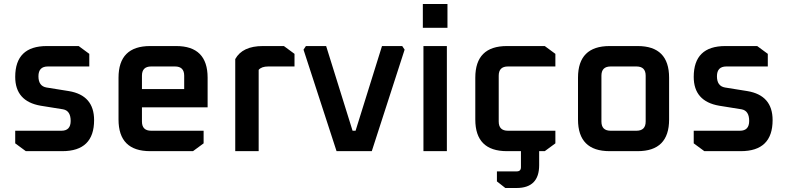

<svg xmlns="http://www.w3.org/2000/svg" viewBox="-20 -755 3934 959"><path d="M56 -39V-102H287Q333 -102 333 -151Q333 -202 295 -209L183 -227Q56 -249 56 -371Q56 -525 214 -525H373L426 -486V-423H219Q172 -423 172 -374Q172 -325 212 -318L324 -300Q450 -279 450 -155Q450 0 291 0H109Z M572 -158V-367Q572 -525 730 -525H860Q1017 -525 1017 -367V-219H689V-148Q689 -102 735 -102H997V-39L944 0H730Q572 0 572 -158ZM689 -310H900V-377Q900 -423 854 -423H735Q689 -423 689 -377Z M1155 0V-460Q1191 -525 1293 -525H1398L1451 -486V-423H1320Q1286 -423 1272 -406V0Z M1496 -507 1508 -525H1609L1741 -102H1756L1888 -525H1989L2001 -507L1837 0H1661Z M2092 -616V-735H2215V-616ZM2095 0V-525H2212V0Z M2354 -158V-367Q2354 -525 2512 -525H2701L2754 -486V-423H2517Q2471 -423 2471 -377V-148Q2471 -102 2517 -102H2754V-39L2701 0H2512Q2354 0 2354 -158ZM2462 101H2561Q2582 101 2582 80V-51H2673V70Q2673 184 2560 184H2504L2462 151Z M2867 -158V-367Q2867 -525 3025 -525H3165Q3322 -525 3322 -367V-158Q3322 0 3165 0H3025Q2867 0 2867 -158ZM2984 -148Q2984 -102 3030 -102H3159Q3205 -102 3205 -148V-377Q3205 -423 3159 -423H3030Q2984 -423 2984 -377Z M3445 -39V-102H3676Q3722 -102 3722 -151Q3722 -202 3684 -209L3572 -227Q3445 -249 3445 -371Q3445 -525 3603 -525H3762L3815 -486V-423H3608Q3561 -423 3561 -374Q3561 -325 3601 -318L3713 -300Q3839 -279 3839 -155Q3839 0 3680 0H3498Z"/></svg>

Font: Oxanium SemiBold
Style: Regular
Weight: 600
Designer: Severin Meyer
Version: Version 2.000